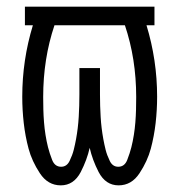

<svg xmlns="http://www.w3.org/2000/svg" viewBox="-20 -550 540 578"><path d="M163 8Q124 8 100 -28.5Q76 -65 66 -102.5Q56 -140 51.5 -179.5Q47 -219 47 -259Q47 -369 79 -474H55V-530H445V-474H421Q453 -369 453 -259Q453 -219 448.5 -179.5Q444 -140 434 -102.5Q424 -65 400 -28.5Q376 8 337 8Q298 8 277 -32Q258 -69 250 -105Q242 -69 223 -32Q202 8 163 8ZM164 -48Q181 -48 189.5 -65.5Q198 -83 202 -99Q206 -115 209 -131.5Q212 -148 214 -164.5Q216 -181 217 -198Q218 -215 218.5 -231.5Q219 -248 219 -265V-345H281V-265Q281 -248 281.5 -231.5Q282 -215 283 -198Q284 -181 286 -164.5Q288 -148 291 -131.5Q294 -115 298 -99Q302 -83 310.5 -65.5Q319 -48 336 -48Q355 -48 363 -68.5Q371 -89 375.5 -107Q380 -125 383 -144Q386 -163 387.5 -182Q389 -201 389.5 -220Q390 -239 390 -258Q390 -373 356 -474H144Q110 -373 110 -258Q110 -239 110.5 -220Q111 -201 112.5 -182Q114 -163 117 -144Q120 -125 124.5 -107Q129 -89 137 -68.5Q145 -48 164 -48Z"/></svg>

Font: Iosevka SS01 Light
Style: Regular
Weight: 300
Monospace: yes
Designer: Belleve Invis
Foundry: Belleve Invis
Version: 2.3.3; ttfautohint (v1.8.3)